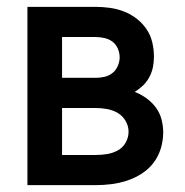

<svg xmlns="http://www.w3.org/2000/svg" viewBox="-20 -540 540 560"><path d="M60 0V-520H259Q280 -520 301 -517Q322 -514 341.5 -506.5Q361 -499 378 -486Q395 -473 407 -455.5Q419 -438 424 -417Q429 -396 429 -375Q429 -359 426 -344Q423 -329 415.5 -315Q408 -301 397 -290.5Q386 -280 373 -272Q391 -265 407 -253.5Q423 -242 434.5 -226.5Q446 -211 451 -192Q456 -173 456 -154Q456 -130 449 -107Q442 -84 428 -65.5Q414 -47 394 -34Q374 -21 351.5 -13.5Q329 -6 305.5 -3Q282 0 259 0ZM161 -313H259Q272 -313 285 -316Q298 -319 308 -327Q318 -335 323.5 -347.5Q329 -360 329 -373Q329 -386 323.5 -398.5Q318 -411 308 -418.5Q298 -426 285 -429Q272 -432 259 -432H161ZM161 -88H259Q275 -88 291.5 -90.5Q308 -93 323 -101Q338 -109 346.5 -124Q355 -139 355 -156Q355 -172 346.5 -187Q338 -202 323.5 -210.5Q309 -219 292 -222Q275 -225 259 -225H161Z"/></svg>

Font: Iosevka Curly Semibold
Style: Regular
Weight: 600
Monospace: yes
Designer: Belleve Invis
Foundry: Belleve Invis
Version: Version 22.1.2; ttfautohint (v1.8.4)